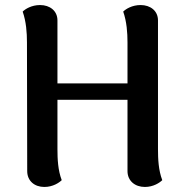

<svg xmlns="http://www.w3.org/2000/svg" viewBox="-20 -728 734 762"><path d="M607 -136V-647C607 -685 577 -708 538 -708C504 -708 479 -692 469 -682C483 -642 486 -598 486 -560V-397H208V-647C208 -685 178 -708 139 -708C105 -708 80 -692 70 -682C84 -642 87 -598 87 -560L88 -49C88 -10 117 14 156 14C190 14 215 -3 225 -13C210 -52 208 -97 208 -136V-332H486V-49C486 -10 516 14 555 14C589 14 614 -3 624 -13C609 -52 607 -97 607 -136Z"/></svg>

Font: Arima Koshi ExtraBold
Style: Regular
Weight: 800
Designer: Joana Correia and Natanael Gama
Foundry: NDISCOVER
Version: Version 1.019;PS 001.019;hotconv 1.0.88;makeotf.lib2.5.64775